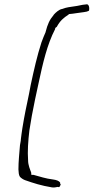

<svg xmlns="http://www.w3.org/2000/svg" viewBox="-20 -740 427 875"><path d="M82 -156C79 -138 77 -120 75 -105C75 -103 75 -100 74 -95L71 -78C68 -40 64 -4 64 32C65 46 65 57 71 66C78 73 86 78 94 81C134 95 168 106 217 114C225 115 235 114 242 112H244L249 113C252 112 257 103 257 96C257 98 256 98 256 99L254 97V92C250 85 238 80 222 78C188 74 163 65 133 57H123L122 46C117 32 108 13 108 -10C105 -50 108 -96 114 -146L125 -212C134 -261 145 -312 156 -362C175 -451 195 -538 231 -607L232 -613L234 -614L239 -618C252 -643 270 -660 292 -673L294 -676H296C314 -677 343 -683 364 -685C367 -686 371 -686 375 -687C383 -690 385 -690 386 -693C389 -711 382 -723 373 -720L356 -718C349 -717 340 -715 331 -713C310 -709 297 -709 278 -704L263 -699H262C248 -696 234 -683 225 -673L224 -671C206 -650 197 -630 188 -595V-594C182 -580 175 -564 169 -547C149 -485 135 -423 120 -353C111 -301 98 -248 89 -197Z"/></svg>

Font: Scribbler
Style: HLIta
Weight: 100
Designer: Mew Too
Foundry: Cannot Into Space Fonts
Version: Version 1.001